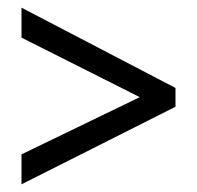

<svg xmlns="http://www.w3.org/2000/svg" viewBox="-20 -607 513 500"><path d="M36 -205 344 -354 36 -509V-587L437 -378V-329L36 -127Z"/></svg>

Font: Noto Sans Arabic Condensed
Style: Regular
Weight: 400
Width: 3
Designer: Monotype Design Team, Nadine Chahine, Nizar Qandah and Khaled Hosny
Foundry: Monotype Imaging Inc.
Version: Version 2.012